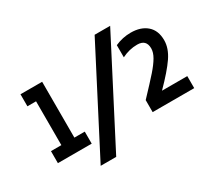

<svg xmlns="http://www.w3.org/2000/svg" viewBox="-152 -1034 1454 1328"><g transform="rotate(-30 575.0 -370.0)"><path d="M60 0ZM330 -227V-131H60V-227H143V-577H74V-673H247V-227ZM724 -773H848L431 33H307ZM804 -205Q892 -298 932.5 -344Q973 -390 994.5 -427Q1016 -464 1016 -496Q1016 -567 944 -567Q881 -567 821 -537V-634Q882 -661 946 -661Q1027 -661 1074.5 -619.5Q1122 -578 1122 -500Q1122 -436 1077 -370Q1032 -304 934 -205H1136V-109H804Z"/></g></svg>

Font: Biryani ExtraBold
Style: Regular
Weight: 800
Designer: Dan Reynolds and Mathieu Reguer
Foundry: Dan Reynolds and Mathieu Reguer
Version: Version 1.004; ttfautohint (v1.1) -l 5 -r 5 -G 72 -x 0 -D la